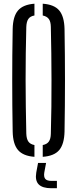

<svg xmlns="http://www.w3.org/2000/svg" viewBox="-20 -826 410 1019"><path d="M162.8 6.3Q102.4 1.8 75.5 -29.9Q48.6 -61.6 47.3 -127.8Q45.9 -197.9 45.4 -265.4Q44.9 -332.9 44.9 -399.9Q44.9 -466.9 45.4 -534.4Q45.9 -601.9 47.3 -672Q48.6 -738.5 75.5 -770.2Q102.4 -801.8 162.8 -806.3V-743.8Q140.6 -740 130.6 -725.6Q120.6 -711.2 119.6 -683.3Q117.6 -613.6 116.8 -543.3Q115.9 -472.9 115.9 -402.1Q115.9 -331.2 117 -259.9Q118 -188.6 119.6 -116.5Q120.6 -88.9 130.6 -74.6Q140.6 -60.4 162.8 -56.2ZM206.8 6.3V-56.2Q229 -60.4 239.1 -74.6Q249.3 -88.9 249.8 -116.5Q251.9 -188.6 252.7 -259.9Q253.5 -331.2 253.3 -402.1Q253.1 -472.9 252.3 -543.3Q251.5 -613.6 249.8 -683.3Q249.3 -711.2 239.1 -725.2Q228.9 -739.2 206.8 -743.8V-806.3Q267.9 -802.1 294.4 -770.4Q321 -738.7 322.5 -672Q323.7 -601.7 324.3 -534Q324.9 -466.3 324.9 -399.6Q324.9 -332.8 324.3 -265.3Q323.7 -197.9 322.5 -127.8Q321 -61.4 294.4 -29.7Q267.9 2 206.8 6.3ZM282 173H252.8Q205.5 173 185.4 152.7Q165.4 132.5 172.4 89.9L182 38.6H224.6L215 89.9Q211.5 112.9 220.4 123.5Q229.2 134 252.8 134H282Z"/></svg>

Font: Big Shoulders Stencil Thin
Style: Regular
Weight: 100
Designer: Patric King
Foundry: XO Type Co
Version: Version 2.001